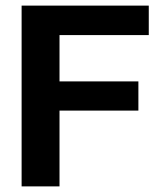

<svg xmlns="http://www.w3.org/2000/svg" viewBox="-20 -664 567 684"><path d="M57 0V-644H510V-539H192V-374H473V-270H192V0Z"/></svg>

Font: Kanit Medium
Style: Regular
Weight: 500
Designer: Katatrad Team
Foundry: CadsonDemak
Version: Version 2.000; ttfautohint (v1.8.3)